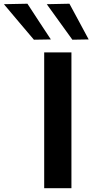

<svg xmlns="http://www.w3.org/2000/svg" viewBox="-152 -988 485 1008"><path d="M80 0V-713H223V0ZM26 -779.5Q-12.5 -824.5 -51.5 -871Q-90.5 -917.5 -131.5 -966L-8 -968.5Q22.5 -921.5 53.2 -874.8Q84 -828 115 -781ZM228 -779.5Q195 -824.5 162 -871Q128.5 -917.5 93.5 -966L212.5 -968.5Q238 -921.5 263 -875Q288 -828.5 313.5 -781Z"/></svg>

Font: Heraclito SemiBold
Style: Regular
Weight: 600
Designer: Kostas Bartsokas (font) & Cristiano Sobral (main changes)
Foundry: Kostas Bartsokas (font) & Cristiano Sobral (main changes)
Version: Version 1.00;July 8, 2020;FontCreator 13.0.0.2655 64-bit